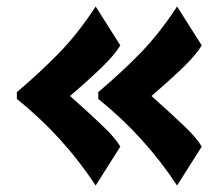

<svg xmlns="http://www.w3.org/2000/svg" viewBox="-20 -558 677 592"><path d="M32 -253V-274Q102 -333 161.5 -394Q221 -455 275 -538L351 -418Q335 -391 298 -354.5Q261 -318 196 -262Q260 -205 298 -168.5Q336 -132 351 -106L275 14Q175 -138 32 -253ZM283 -253V-274Q353 -333 412.5 -394Q472 -455 526 -538L602 -418Q586 -391 549 -354.5Q512 -318 447 -262Q511 -205 549 -168.5Q587 -132 602 -106L526 14Q426 -138 283 -253Z"/></svg>

Font: Trirong Black
Style: Regular
Weight: 900
Designer: Katatrad Team
Foundry: CadsonDemak
Version: Version 1.001